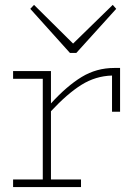

<svg xmlns="http://www.w3.org/2000/svg" viewBox="-20 -760 567 780"><path d="M290 -544.9H264.2L103 -724.1L118.2 -740.2L276.9 -583L438 -740.2L452.1 -724.1ZM443.8 -483.9H467.8V-306.2H435.1V-453.1Q368.2 -451.2 310.8 -415.3Q253.4 -379.4 187 -308.1V-30.8H309.1V0H33.2V-30.8H153.8V-439.9H33.2V-471.2H187V-339.8Q251.5 -410.6 311.8 -447.3Q372.1 -483.9 443.8 -483.9Z"/></svg>

Font: BioRhyme ExtraLight
Style: Regular
Weight: 275
Designer: Aoife Mooney
Foundry: Aoife Mooney Type
Version: Version 1.500;PS 001.500;hotconv 1.0.88;makeotf.lib2.5.64775